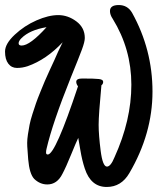

<svg xmlns="http://www.w3.org/2000/svg" viewBox="-20 -813 651 763"><path d="M494 -125Q462 -70 404 -70Q341 -70 317 -143Q306 -176 299.5 -215.5Q293 -255 291 -265Q283 -249 262.5 -198.5Q242 -148 228 -122Q207 -80 168 -80Q139 -80 116 -102Q97 -122 92 -180Q91 -199 89.5 -215Q88 -231 88 -245Q88 -259 91 -279Q94 -299 97.5 -317Q101 -335 109 -360Q117 -385 123 -402.5Q129 -420 140.5 -448Q152 -476 158 -490.5Q164 -505 177.5 -534Q191 -563 196 -574Q209 -605 229 -645Q164 -576 90 -550Q69 -543 47.5 -543Q26 -543 13 -560Q0 -577 0 -608Q0 -639 38.5 -675Q77 -711 125 -732Q173 -753 211.5 -753Q250 -753 283.5 -728Q317 -703 317 -662Q317 -647 305.5 -616Q294 -585 261 -504Q189 -325 165 -222Q163 -214 163 -206.5Q163 -199 170 -199Q200 -199 290 -470Q283 -479 283 -488Q283 -501 307 -501Q356 -501 373 -499Q390 -497 390 -488Q390 -479 383 -474Q372 -357 372 -317Q372 -277 380 -214Q388 -151 405 -151Q420 -151 435 -188Q502 -335 502 -476.5Q502 -618 428 -738Q417 -754 417 -769Q417 -793 452 -793Q487 -793 505 -762Q586 -616 586 -449Q586 -282 494 -125ZM65 -661Q54 -650 54 -641Q54 -632 66 -632Q99 -632 165 -705Q98 -694 65 -661Z"/></svg>

Font: Ma Shan Zheng
Style: Regular
Weight: 400
Designer: ZhongQi
Foundry: ZhongQi
Version: Version 2.001